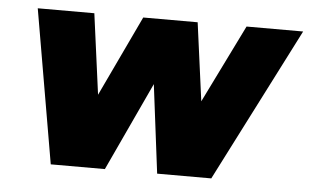

<svg xmlns="http://www.w3.org/2000/svg" viewBox="-42 -561 1003 622"><g transform="rotate(5 460.0 -250.0)"><path d="M57 -500H241L276 -238L400 -500H577L611 -246L736 -500H920L665 0H489L453 -288L319 0H143Z"/></g></svg>

Font: Oak Sans Black
Style: Italic
Weight: 900
Italic angle: -9.5°
Foundry: Erik Kennedy, Walven
Version: Version 1.000